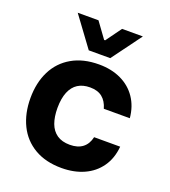

<svg xmlns="http://www.w3.org/2000/svg" viewBox="-137 -844 844 954"><g transform="rotate(20 285.0 -367.5)"><path d="M34.2 -264.9Q34.2 -346.6 65.1 -408.3Q96 -470 155.5 -504.2Q214.9 -538.5 298.3 -538.5Q364.6 -538.5 415.4 -514.3Q466.2 -490.1 496.6 -445.2Q527 -400.3 532.5 -339.5H395Q384.5 -377 360.2 -396.5Q335.8 -416.1 295.4 -416.1Q257.4 -416.1 231.2 -399.5Q205.1 -382.9 191.2 -349.3Q177.3 -315.6 177.1 -264.9Q177.2 -217.9 189.5 -184.2Q201.8 -150.5 228.4 -131.9Q255.1 -113.4 296.9 -113.4Q338.6 -113.4 364.1 -132.9Q389.6 -152.3 398.1 -190.3H535.9Q530.4 -127.1 498.7 -82.3Q467.1 -37.5 415.3 -14.2Q363.6 9.1 297.5 9.1Q213.4 9.1 154.1 -25.7Q94.8 -60.5 64.5 -122.5Q34.2 -184.5 34.2 -264.9ZM225.4 -586.8H282.2V-661.4H279.5L219.8 -743.6H110ZM344.6 -743.6 285 -661.4H282.2V-586.8H339.1L454.5 -743.6Z"/></g></svg>

Font: Wand UI Pro
Style: Regular
Weight: 400
Designer: Andreas Faust
Version: Version 1.003;FEAKit 1.0